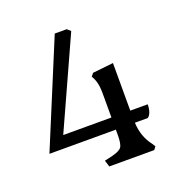

<svg xmlns="http://www.w3.org/2000/svg" viewBox="-118 -760 845 870"><g transform="rotate(-20 304.0 -325.0)"><path d="M480.5 0 491.2 -14.6 480.5 -31.2Q443.4 -79.1 440.4 -146.5H502.9Q523.4 -163.1 523.4 -205.1H439.5V-434.6L339.8 -423.8L328.1 -409.2Q348.6 -377 348.6 -326.2V-205.1H116.2L311.5 -635.7L294.9 -650.4H237.3L28.3 -146.5H348.6V-120.1Q348.6 -77.1 338.4 -63Q328.1 -48.8 292 -40L253.9 -31.2L263.7 0Z"/></g></svg>

Font: Kurale
Style: Regular
Weight: 400
Version: 1.0; ttfautohint (v1.3)